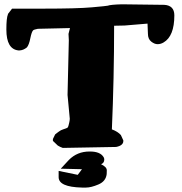

<svg xmlns="http://www.w3.org/2000/svg" viewBox="-20 -679 837 884"><path d="M445.3 77.1Q471.7 89.8 471.7 105Q471.7 105 471.7 105.5L471.2 122.6Q467.3 155.8 433.3 170.2Q399.4 184.6 376 184.6H357.4Q250 182.1 250 136.7V107.9L337.9 126L357.4 100.1Q308.6 99.1 259.8 97.7L296.9 57.6Q335.4 18.6 391.6 18.6H394H394.5Q441.4 18.6 457 44.4Q460 49.3 460 54.7V56.2Q460 71.3 445.3 77.1ZM65.4 -446.8Q9.3 -452.1 9.3 -543Q9.3 -596.2 16.6 -613.3V-614.7L35.6 -639.2H180.2Q335.4 -639.2 403.3 -645.3Q471.2 -651.4 476.1 -652.8Q488.3 -657.7 541.5 -659.2L737.3 -656.7Q782.7 -653.3 782.7 -608.4Q782.7 -512.2 732.9 -483.4Q719.7 -475.6 705.6 -475.6Q691.4 -475.6 676.3 -487.5Q661.1 -499.5 661.1 -523.4L659.2 -570.3L553.7 -561.5L505.4 -560.5Q505.4 -318.8 495.1 -83H496.1Q522.9 -72.8 536.6 -57.1L547.9 -32.2V-30.3Q547.9 -8.8 514.6 -2.4L269 2Q256.3 -2.4 246.1 -8.8L223.6 -30.3V-39.1L233.9 -60.1Q237.8 -63.5 243.4 -67.6Q249 -71.8 251 -73.2Q259.8 -80.1 271 -83.5Q288.1 -88.9 290.8 -91.1Q293.5 -93.3 295.7 -101.8Q297.9 -110.4 298.8 -114.7Q300.8 -123.5 301.3 -131.8L291 -241.7L296.9 -494.1L295.4 -522.9L302.2 -549.8L154.3 -546.4Q136.2 -543 132.3 -539.1Q125.5 -532.2 119.6 -502.7Q113.8 -473.1 104 -460.9Q87.4 -447.3 69.3 -446.8Z"/></svg>

Font: Drukaatie burti
Style: Heavy
Weight: 800
Version: Version 0.14